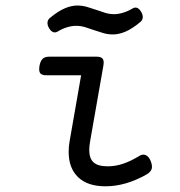

<svg xmlns="http://www.w3.org/2000/svg" viewBox="-20 -653 640 684"><path d="M255.4 -633.3Q273.4 -633.3 290 -628.4Q306.6 -623.5 322.8 -617.9Q338.9 -612.3 354.5 -607.4Q370.1 -602.5 386.7 -602.5Q401.4 -602.5 418.5 -607.7Q435.5 -612.8 452.6 -623Q460.9 -627.9 468.8 -624.8Q476.6 -621.6 482.9 -610.8Q489.3 -600.1 488.5 -590.6Q487.8 -581.1 480 -574.7Q450.7 -550.3 427 -540.3Q403.3 -530.3 382.3 -530.3Q364.3 -530.3 347.7 -535.2Q331.1 -540 314.9 -545.7Q298.8 -551.3 283.2 -556.2Q267.6 -561 251 -561Q236.3 -561 219.2 -555.9Q202.1 -550.8 185.1 -540.5Q176.8 -535.6 168.9 -538.8Q161.1 -542 154.8 -552.7Q148.4 -563.5 149.2 -573Q149.9 -582.5 157.7 -588.9Q187 -613.3 210.7 -623.3Q234.4 -633.3 255.4 -633.3ZM145.5 -384.8Q128.9 -384.8 123.3 -392.1Q117.7 -399.4 120.6 -418Q124 -436.5 132.3 -443.8Q140.6 -451.2 157.2 -451.2H323.2Q339.8 -451.2 345.7 -443.8Q351.6 -436.5 348.1 -418L301.3 -151.4Q299.8 -142.6 298.8 -134.3Q297.9 -126 297.9 -119.1Q297.9 -88.4 313.5 -74.5Q329.1 -60.5 363.3 -60.5Q391.6 -60.5 418.9 -69.8Q446.3 -79.1 476.6 -97.7Q488.8 -105 499.5 -100.3Q510.3 -95.7 517.1 -78.6Q523.9 -61 520 -50.3Q516.1 -39.6 502.4 -31.7Q427.7 10.7 356 10.7Q292 10.7 258.3 -21.7Q224.6 -54.2 224.6 -111.8Q224.6 -131.3 228 -149.9L269 -384.8Z"/></svg>

Font: Courier Prime
Style: Italic
Weight: 400
Monospace: yes
Designer: Alan Dague-Greene
Foundry: Quote-Unquote Apps
Version: Version 1.202